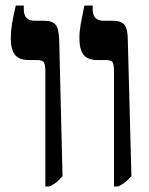

<svg xmlns="http://www.w3.org/2000/svg" viewBox="-20 -667 537 694"><path d="M392 7V-408Q392 -432 387.5 -441Q383 -450 362 -450H332Q297 -450 282 -469Q267 -488 267 -529Q267 -553 271.5 -578.5Q276 -604 285 -647H315V-633Q315 -592 354 -592H388Q418 -592 430 -577Q442 -562 442 -521L455 -30Q441 -15 430.5 -7Q420 1 407 7ZM144 7V-408Q144 -432 139 -441Q134 -450 114 -450H84Q49 -450 34 -469Q19 -488 19 -529Q19 -553 23 -578.5Q27 -604 37 -647H66V-633Q66 -592 105 -592H140Q170 -592 181.5 -577Q193 -562 194 -521L206 -30Q193 -15 182.5 -7Q172 1 159 7Z"/></svg>

Font: Noto Serif Hebrew Condensed
Style: Bold
Weight: 700
Width: 3
Designer: Monotype Design Team
Foundry: Monotype Imaging Inc.
Version: Version 2.004; ttfautohint (v1.8.4.7-5d5b)